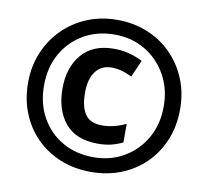

<svg xmlns="http://www.w3.org/2000/svg" viewBox="-81 -813 989 913"><g transform="rotate(10 414.0 -357.0)"><path d="M414 10Q334 10 267 -17Q200 -44 150.5 -93.5Q101 -143 74 -210Q47 -277 47 -357Q47 -435 74.5 -501.5Q102 -568 151.5 -618Q201 -668 268 -696Q335 -724 414 -724Q492 -724 559 -697Q626 -670 675.5 -620.5Q725 -571 753 -504Q781 -437 781 -357Q781 -277 754 -210Q727 -143 677.5 -93.5Q628 -44 561 -17Q494 10 414 10ZM414 -61Q496 -61 561 -99Q626 -137 664 -203.5Q702 -270 702 -357Q702 -441 664.5 -508Q627 -575 562 -614Q497 -653 414 -653Q330 -653 264.5 -615Q199 -577 161.5 -510.5Q124 -444 124 -357Q124 -270 161 -203.5Q198 -137 263.5 -99Q329 -61 414 -61ZM423 -128Q318 -128 265.5 -191Q213 -254 213 -358Q213 -459 266.5 -522.5Q320 -586 423 -586Q460 -586 495 -577Q530 -568 561 -552L525 -470Q474 -496 427 -496Q377 -496 349.5 -459.5Q322 -423 322 -357Q322 -287 347 -252Q372 -217 428 -217Q486 -217 543 -245V-155Q516 -142 488 -135Q460 -128 423 -128Z"/></g></svg>

Font: Noto Sans Sinhala UI ExtraBold
Style: Regular
Weight: 800
Designer: Jelle Bosma - Monotype Design Team
Foundry: Monotype Imaging Inc.
Version: Version 2.006; ttfautohint (v1.8.4.7-5d5b)